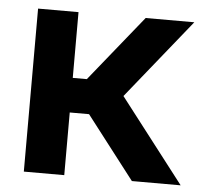

<svg xmlns="http://www.w3.org/2000/svg" viewBox="-43 -561 636 605"><g transform="rotate(5 275.0 -258.0)"><path d="M53.7 0V-515.6H181.6V-307.6H226.1L394 -515.6H547.9L345.7 -264.6L549.8 0H395.5L242.7 -198.2H181.6V0Z"/></g></svg>

Font: Inter Display Semi Bold
Style: Regular
Weight: 600
Designer: Rasmus Andersson
Foundry: rsms
Version: Version 4.000;git-37864ae